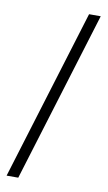

<svg xmlns="http://www.w3.org/2000/svg" viewBox="-96 -757 542 964"><g transform="rotate(10 175.0 -275.0)"><path d="M10.2 160 277.2 -710H336.7L69.6 160Z"/></g></svg>

Font: Source Sans 3 Variable
Style: Regular
Weight: 200
Designer: Paul D. Hunt
Foundry: Adobe Systems Incorporated
Version: Version 3.026